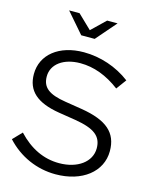

<svg xmlns="http://www.w3.org/2000/svg" viewBox="-134 -1005 869 1102"><g transform="rotate(15 300.0 -454.5)"><path d="M199 -919H137L241 -799H321L425 -919H363L281 -840ZM304 10C462 10 572 -76 572 -199C572 -308 506 -366 353 -391L253 -407C151 -423 111 -455 111 -520C111 -593 179 -643 279 -643C359 -643 437 -614 514 -556L558 -616C479 -676 380 -709 282 -709C135 -709 36 -630 36 -514C36 -415 98 -359 233 -337L334 -321C449 -302 495 -267 495 -195C495 -114 417 -57 307 -57C216 -57 134 -96 62 -173L11 -120C88 -36 193 10 304 10Z"/></g></svg>

Font: Red Hat Display
Style: Regular
Weight: 400
Designer: Pentagram, MCKL
Foundry: Pentagram, MCKL
Version: Version 1.023